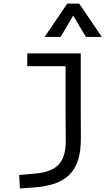

<svg xmlns="http://www.w3.org/2000/svg" viewBox="-20 -815 626 1069"><path d="M90.8 234.4 170.9 228.5C352.1 214.8 431.2 138.7 430.2 -45.9L429.7 -187.5V-517.6H131.8V-446.3H345.2V-170.9L346.2 -30.3C346.7 87.9 296.4 140.1 180.7 150.9L86.9 159.2ZM228.5 -609.4H317.4L387.7 -728.5L458 -609.4H546.9L420.9 -794.9H354.5Z"/></svg>

Font: Cascadia Mono PL SemiLight
Style: Regular
Weight: 350
Monospace: yes
Designer: Aaron Bell
Foundry: Saja Typeworks
Version: Version 2404.023